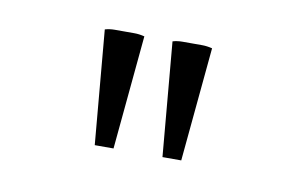

<svg xmlns="http://www.w3.org/2000/svg" viewBox="-35 -726 450 282"><g transform="rotate(10 190.0 -585.0)"><path d="M118 -499 103 -669Q110 -671 117.5 -671Q125 -671 132 -671Q140 -671 147 -671Q154 -671 162 -669L146 -499ZM219 -499 204 -669Q211 -671 218.5 -671Q226 -671 233 -671Q241 -671 248 -671Q255 -671 263 -669L247 -499Z"/></g></svg>

Font: Piazzolla Thin Thin
Style: Regular
Weight: 250
Version: Version 2.005